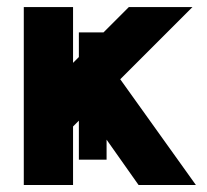

<svg xmlns="http://www.w3.org/2000/svg" viewBox="-20 -528 592 548"><path d="M188.5 -167V0H47.9V-507.8H188.5V-348.6L205.1 -365.2V-435.5H275.4L347.7 -507.8H529.3L323.2 -301.8L539.1 0H375.5L284.2 -129.4V-72.3H205.1V-183.6Z"/></svg>

Font: Giphurs
Style: Bold
Weight: 700
Version: Version 0.920; ttfautohint (v1.8.4.7-5d5b)